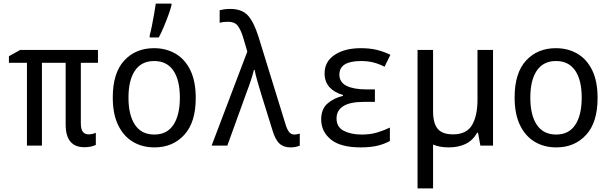

<svg xmlns="http://www.w3.org/2000/svg" viewBox="-20 -816 3418 1076"><path d="M453 9Q348 9 348 -118V-464H215V0H131V-464H30V-501L93 -536H529V-464H433V-127Q433 -91 444.5 -77Q456 -63 476 -63Q487 -63 498 -65.5Q509 -68 517 -72V-4Q508 1 491 5Q474 9 453 9Z M846 10Q777 10 724.5 -21.5Q672 -53 642 -115Q612 -177 612 -270Q612 -407 676 -476.5Q740 -546 843 -546Q911 -546 964 -515Q1017 -484 1047 -422Q1077 -360 1077 -267Q1077 -130 1012.5 -60Q948 10 846 10ZM845 -62Q916 -62 952 -116.5Q988 -171 988 -269Q988 -367 951.5 -420.5Q915 -474 844 -474Q773 -474 736.5 -420.5Q700 -367 700 -269Q700 -171 736.5 -116.5Q773 -62 845 -62ZM819 -618Q825 -639 831.5 -672.5Q838 -706 844 -739.5Q850 -773 853 -796H941V-786Q935 -763 923.5 -731Q912 -699 898 -666Q884 -633 870 -606H819Z M1608 10Q1569 10 1545.5 -12Q1522 -34 1506 -89L1445 -285Q1435 -318 1423.5 -357.5Q1412 -397 1407 -424H1403Q1396 -396 1386 -365.5Q1376 -335 1364 -304L1254 0H1166L1366 -527L1342 -608Q1329 -650 1312 -672Q1295 -694 1258 -694Q1244 -694 1232 -692.5Q1220 -691 1211 -688V-759Q1223 -762 1238 -764Q1253 -766 1270 -766Q1336 -766 1369.5 -729Q1403 -692 1429 -609L1579 -123Q1588 -92 1599.5 -77Q1611 -62 1630 -62Q1638 -62 1646 -64Q1654 -66 1660 -67V0Q1637 10 1608 10Z M2001 10Q1888 10 1834 -34.5Q1780 -79 1780 -146Q1780 -205 1815 -235.5Q1850 -266 1902 -279V-284Q1854 -297 1826.5 -327.5Q1799 -358 1799 -405Q1799 -471 1855.5 -508.5Q1912 -546 2002 -546Q2053 -546 2091.5 -536.5Q2130 -527 2168 -509L2135 -442Q2104 -458 2072.5 -466Q2041 -474 2003 -474Q1882 -474 1882 -398Q1882 -355 1922 -335Q1962 -315 2033 -315H2081V-245H2019Q1941 -245 1903.5 -221Q1866 -197 1866 -152Q1866 -104 1906.5 -83Q1947 -62 2007 -62Q2057 -62 2095.5 -74Q2134 -86 2165 -101V-26Q2135 -9 2095.5 0.5Q2056 10 2001 10Z M2495 10Q2443 10 2407 -6V240H2320V-536H2407V-192Q2407 -125 2433 -94Q2459 -63 2519 -63Q2594 -63 2625 -114.5Q2656 -166 2656 -259V-536H2743V0H2672L2659 -72H2654Q2629 -28 2588.5 -9Q2548 10 2495 10Z M3098 10Q3029 10 2976.5 -21.5Q2924 -53 2894 -115Q2864 -177 2864 -270Q2864 -407 2928 -476.5Q2992 -546 3095 -546Q3163 -546 3216 -515Q3269 -484 3299 -422Q3329 -360 3329 -267Q3329 -130 3264.5 -60Q3200 10 3098 10ZM3097 -62Q3168 -62 3204 -116.5Q3240 -171 3240 -269Q3240 -367 3203.5 -420.5Q3167 -474 3096 -474Q3025 -474 2988.5 -420.5Q2952 -367 2952 -269Q2952 -171 2988.5 -116.5Q3025 -62 3097 -62Z"/></svg>

Font: Noto Sans Mono SemiCondensed
Style: Regular
Weight: 400
Width: 4
Designer: Monotype Design Team
Foundry: Monotype Imaging Inc.
Version: Version 2.014